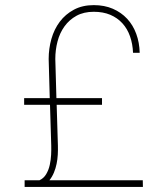

<svg xmlns="http://www.w3.org/2000/svg" viewBox="-20 -741 640 761"><path d="M204.6 -325.7 209.5 -164.1Q210 -146 209 -127.7Q208 -109.4 204.3 -91.6Q200.7 -73.7 193.8 -57.1Q187 -40.5 175.8 -26.4H545.9L546.4 0H77.6V-26.4H136.2Q153.3 -34.2 163.1 -50.8Q172.9 -67.4 177.2 -87.2Q181.6 -106.9 182.6 -127.4Q183.6 -147.9 183.1 -164.1L178.2 -325.7H75.7V-352.1H177.2L172.9 -507.3Q172.9 -548.3 183.8 -586.9Q194.8 -625.5 217 -655Q239.3 -684.6 272.9 -702.6Q306.6 -720.7 351.6 -720.7Q394 -720.7 427.2 -706.3Q460.4 -691.9 483.9 -666.7Q507.3 -641.6 520 -606.9Q532.7 -572.3 533.7 -531.7H507.3Q505.9 -566.9 495.4 -596.9Q484.9 -627 465.1 -648.7Q445.3 -670.4 417 -682.4Q388.7 -694.3 351.6 -694.3Q312 -694.3 283.2 -678.5Q254.4 -662.6 235.6 -636.5Q216.8 -610.4 208 -576.7Q199.2 -543 199.2 -507.3L203.6 -352.1H384.3V-325.7Z"/></svg>

Font: TypoPRO Roboto Mono
Style: Regular
Weight: 250
Designer: Google
Version: Version 2.000986; 2015; ttfautohint (v1.3)